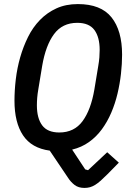

<svg xmlns="http://www.w3.org/2000/svg" viewBox="-20 -730 640 942"><path d="M394 192Q365 192 346 177.5Q327 163 313 141L224 9Q135 -3 93 -66Q51 -129 51 -236Q51 -286 57.5 -341Q64 -396 79 -448.5Q94 -501 117.5 -548.5Q141 -596 176 -632Q211 -668 257 -689Q303 -710 362 -710Q475 -710 527 -645Q579 -580 579 -462Q579 -417 573.5 -368Q568 -319 556.5 -270.5Q545 -222 526 -177.5Q507 -133 480 -96Q453 -59 416.5 -33Q380 -7 334 4L398 101L412 105L506 17L563 68L508 124Q489 143 474.5 156Q460 169 447 177Q434 185 421.5 188.5Q409 192 394 192ZM271 -80Q344 -80 385 -135.5Q426 -191 443 -291L462 -406Q466 -429 467.5 -448Q469 -467 469 -485Q469 -548 443 -583Q417 -618 359 -618Q286 -618 245 -562.5Q204 -507 187 -407L168 -292Q164 -269 162.5 -250Q161 -231 161 -213Q161 -150 187 -115Q213 -80 271 -80Z"/></svg>

Font: IBM Plex Mono Medium
Style: Italic
Weight: 500
Italic angle: -9°
Monospace: yes
Designer: Mike Abbink, Paul van der Laan, Pieter van Rosmalen
Foundry: Bold Monday
Version: Version 2.3